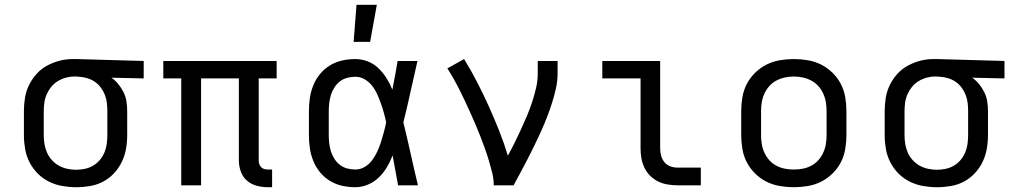

<svg xmlns="http://www.w3.org/2000/svg" viewBox="-20 -775 4240 803"><path d="M299 8Q270 8 241 3Q212 -2 185.5 -15Q159 -28 138 -49Q117 -70 103.5 -96.5Q90 -123 85 -152Q80 -181 80 -210V-310Q80 -338 84.5 -366Q89 -394 101.5 -419.5Q114 -445 133 -466Q152 -487 177 -500.5Q202 -514 229 -521Q256 -528 285 -528H300L581 -520V-447L446 -450Q462 -439 475 -423Q488 -407 497 -388.5Q506 -370 509 -350Q512 -330 512 -310V-210Q512 -181 507 -152.5Q502 -124 489.5 -98Q477 -72 457 -50.5Q437 -29 411.5 -15.5Q386 -2 357 3Q328 8 299 8ZM299 -65Q317 -65 335.5 -69Q354 -73 370 -82.5Q386 -92 398 -106.5Q410 -121 417 -138Q424 -155 426.5 -173.5Q429 -192 429 -210V-310Q429 -327 427 -344.5Q425 -362 418.5 -378.5Q412 -395 401.5 -409Q391 -423 376.5 -433Q362 -443 345 -448Q328 -453 311 -454L300 -455H291Q273 -455 255 -450Q237 -445 221.5 -435.5Q206 -426 194.5 -412Q183 -398 175.5 -381Q168 -364 165.5 -346Q163 -328 163 -310V-210Q163 -191 166 -172.5Q169 -154 176.5 -137Q184 -120 197 -105.5Q210 -91 226.5 -82Q243 -73 261.5 -69Q280 -65 299 -65Z M1101 8Q1077 8 1054 2Q1031 -4 1013 -19.5Q995 -35 987 -58Q979 -81 979 -104V-447H821V0H738V-447H663V-520H1137V-447H1062V-104Q1062 -97 1064.5 -89Q1067 -81 1072.5 -75.5Q1078 -70 1085.5 -68Q1093 -66 1101 -66H1118V8Z M1466 8Q1438 8 1411 2Q1384 -4 1360 -18.5Q1336 -33 1318.5 -54.5Q1301 -76 1290.5 -101.5Q1280 -127 1276 -154.5Q1272 -182 1272 -210V-310Q1272 -338 1276 -365.5Q1280 -393 1290.5 -418.5Q1301 -444 1318.5 -465.5Q1336 -487 1360 -501.5Q1384 -516 1411 -522Q1438 -528 1466 -528Q1493 -528 1518.5 -518Q1544 -508 1563 -489.5Q1582 -471 1596.5 -448Q1611 -425 1621 -400Q1627 -430 1632.5 -460Q1638 -490 1643 -520H1726Q1711 -456 1697 -391.5Q1683 -327 1667 -263Q1683 -198 1697.5 -132Q1712 -66 1728 0H1645Q1639 -31 1633.5 -62Q1628 -93 1622 -125Q1612 -99 1598 -75.5Q1584 -52 1564.5 -33Q1545 -14 1519 -3Q1493 8 1466 8ZM1466 -66Q1487 -66 1505.5 -77Q1524 -88 1536.5 -105Q1549 -122 1558 -141.5Q1567 -161 1573.5 -181.5Q1580 -202 1585.5 -222.5Q1591 -243 1595 -263Q1591 -283 1585.5 -303Q1580 -323 1573 -342.5Q1566 -362 1557.5 -381Q1549 -400 1536 -416.5Q1523 -433 1505 -443.5Q1487 -454 1466 -454Q1449 -454 1432 -449.5Q1415 -445 1401.5 -434.5Q1388 -424 1378.5 -409Q1369 -394 1364 -378Q1359 -362 1357 -344.5Q1355 -327 1355 -310V-210Q1355 -193 1357 -175.5Q1359 -158 1364 -142Q1369 -126 1378.5 -111Q1388 -96 1401.5 -85.5Q1415 -75 1432 -70.5Q1449 -66 1466 -66ZM1459 -600 1471 -755H1556L1528 -600Z M2045 0Q2045 -27 2038.5 -52.5Q2032 -78 2024.5 -103.5Q2017 -129 2008 -154Q1999 -179 1989.5 -203.5Q1980 -228 1969.5 -252.5Q1959 -277 1948 -301.5Q1937 -326 1926 -349.5Q1915 -373 1903 -397Q1891 -421 1878 -444Q1865 -467 1851 -489L1921 -528Q1950 -481 1975.5 -431.5Q2001 -382 2024 -331Q2047 -280 2067.5 -228.5Q2088 -177 2104 -124Q2119 -151 2132.5 -178.5Q2146 -206 2159 -234Q2172 -262 2184 -290.5Q2196 -319 2205.5 -348Q2215 -377 2222 -407Q2229 -437 2229 -468V-520H2312V-468Q2312 -436 2305 -405Q2298 -374 2288.5 -344Q2279 -314 2267.5 -284.5Q2256 -255 2243 -226Q2230 -197 2216 -168.5Q2202 -140 2187.5 -111.5Q2173 -83 2158 -55.5Q2143 -28 2128 0Z M2813 0Q2793 0 2772 -3.5Q2751 -7 2732.5 -16Q2714 -25 2699 -40Q2684 -55 2675 -74Q2666 -93 2662.5 -113.5Q2659 -134 2659 -155V-447H2499V-520H2741V-155Q2741 -139 2745 -124Q2749 -109 2758.5 -97Q2768 -85 2783 -79.5Q2798 -74 2813 -74H2911V0Z M3300 8Q3271 8 3241.5 3Q3212 -2 3186 -15Q3160 -28 3138.5 -49Q3117 -70 3103.5 -96Q3090 -122 3085 -151.5Q3080 -181 3080 -210V-310Q3080 -339 3085 -368.5Q3090 -398 3103.5 -424Q3117 -450 3138.5 -471Q3160 -492 3186 -505Q3212 -518 3241.5 -523Q3271 -528 3300 -528Q3329 -528 3358.5 -523Q3388 -518 3414 -505Q3440 -492 3461.5 -471Q3483 -450 3496.5 -424Q3510 -398 3515 -368.5Q3520 -339 3520 -310V-210Q3520 -181 3515 -151.5Q3510 -122 3496.5 -96Q3483 -70 3461.5 -49Q3440 -28 3414 -15Q3388 -2 3358.5 3Q3329 8 3300 8ZM3300 -66Q3319 -66 3337.5 -69.5Q3356 -73 3373 -82Q3390 -91 3402.5 -105Q3415 -119 3423 -136.5Q3431 -154 3434 -172.5Q3437 -191 3437 -210V-310Q3437 -329 3434 -347.5Q3431 -366 3423 -383.5Q3415 -401 3402.5 -415Q3390 -429 3373 -438Q3356 -447 3337.5 -451Q3319 -455 3300 -455Q3281 -455 3262.5 -451Q3244 -447 3227 -438Q3210 -429 3197.5 -415Q3185 -401 3177 -383.5Q3169 -366 3166 -347.5Q3163 -329 3163 -310V-210Q3163 -191 3166 -172.5Q3169 -154 3177 -136.5Q3185 -119 3197.5 -105Q3210 -91 3227 -82Q3244 -73 3262.5 -69.5Q3281 -66 3300 -66Z M3899 8Q3870 8 3841 3Q3812 -2 3785.5 -15Q3759 -28 3738 -49Q3717 -70 3703.5 -96.5Q3690 -123 3685 -152Q3680 -181 3680 -210V-310Q3680 -338 3684.5 -366Q3689 -394 3701.5 -419.5Q3714 -445 3733 -466Q3752 -487 3777 -500.5Q3802 -514 3829 -521Q3856 -528 3885 -528H3900L4181 -520V-447L4046 -450Q4062 -439 4075 -423Q4088 -407 4097 -388.5Q4106 -370 4109 -350Q4112 -330 4112 -310V-210Q4112 -181 4107 -152.5Q4102 -124 4089.5 -98Q4077 -72 4057 -50.5Q4037 -29 4011.5 -15.5Q3986 -2 3957 3Q3928 8 3899 8ZM3899 -65Q3917 -65 3935.5 -69Q3954 -73 3970 -82.5Q3986 -92 3998 -106.5Q4010 -121 4017 -138Q4024 -155 4026.5 -173.5Q4029 -192 4029 -210V-310Q4029 -327 4027 -344.5Q4025 -362 4018.5 -378.5Q4012 -395 4001.5 -409Q3991 -423 3976.5 -433Q3962 -443 3945 -448Q3928 -453 3911 -454L3900 -455H3891Q3873 -455 3855 -450Q3837 -445 3821.5 -435.5Q3806 -426 3794.5 -412Q3783 -398 3775.5 -381Q3768 -364 3765.5 -346Q3763 -328 3763 -310V-210Q3763 -191 3766 -172.5Q3769 -154 3776.5 -137Q3784 -120 3797 -105.5Q3810 -91 3826.5 -82Q3843 -73 3861.5 -69Q3880 -65 3899 -65Z"/></svg>

Font: Nova
Style: Regular
Weight: 400
Monospace: yes
Designer: Belleve Invis
Foundry: Belleve Invis
Version: Version 24.1.4; ttfautohint (v1.8.4)